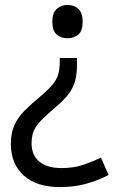

<svg xmlns="http://www.w3.org/2000/svg" viewBox="-20 -566 474 778"><path d="M292 -304Q292 -267 284.5 -239Q277 -211 259 -186.5Q241 -162 208 -134Q170 -102 148 -79.5Q126 -57 117 -36Q108 -15 108 15Q108 63 139.5 89Q171 115 229 115Q279 115 317 102Q355 89 389 73L420 143Q380 164 331.5 178Q283 192 223 192Q128 192 76 145Q24 98 24 17Q24 -28 38.5 -59.5Q53 -91 79.5 -117.5Q106 -144 142 -174Q176 -203 193 -223.5Q210 -244 216 -265Q222 -286 222 -314V-331H292ZM315 -478Q315 -441 297.5 -426Q280 -411 253 -411Q228 -411 210 -426Q192 -441 192 -478Q192 -514 210 -530Q228 -546 253 -546Q280 -546 297.5 -530Q315 -514 315 -478Z"/></svg>

Font: Noto Sans Imperial Aramaic
Style: Regular
Weight: 400
Designer: Monotype Design Team
Foundry: Monotype Imaging Inc.
Version: Version 2.001; ttfautohint (v1.8.4.7-5d5b)